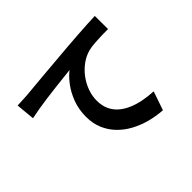

<svg xmlns="http://www.w3.org/2000/svg" viewBox="-162 -1014 1324 1324"><g transform="rotate(-45 500.0 -352.0)"><path d="M71.5 -687.8Q101 -688.8 128.2 -690.3Q155.4 -691.8 169.6 -692.8Q200.7 -695.6 246.1 -699.8Q291.5 -704 347.7 -709Q404 -713.9 468.1 -719.2Q532.2 -724.6 601.2 -730.6Q652.9 -734.8 704.8 -738.3Q756.6 -741.8 803.1 -744.6Q849.6 -747.3 884.5 -748.3L885.2 -619.8Q858.4 -620.1 823.3 -619.1Q788.3 -618.1 753.7 -615.6Q719 -613.2 691.9 -606.5Q647.1 -594.7 608.4 -566.1Q569.7 -537.6 541 -498.8Q512.4 -460 496.5 -415.4Q480.6 -370.8 480.6 -326.1Q480.6 -276.8 497.7 -239.4Q514.9 -202 545.6 -175.5Q576.3 -149 617.2 -131.6Q658 -114.2 705.5 -105.1Q753 -96 803.9 -93.5L757 43.7Q694.2 39.8 634.6 23.8Q574.9 7.7 523.3 -20.4Q471.6 -48.4 432.7 -89Q393.7 -129.5 371.7 -181.9Q349.6 -234.2 349.6 -299.3Q349.6 -371.6 372.6 -432Q395.7 -492.5 430 -537.6Q464.4 -582.7 498.2 -607.8Q470 -604.6 430.6 -600.3Q391.2 -596 345.4 -590.6Q299.7 -585.3 252.9 -579.1Q206.1 -572.9 162.5 -565.6Q119 -558.3 84.3 -550.7Z"/></g></svg>

Font: Noto Sans KR Thin
Style: Regular
Weight: 100
Designer: Ryoko NISHIZUKA 西塚涼子 (kana, bopomofo & ideographs); Paul D. Hunt (Latin, Greek & Cyrillic); Sandoll Communications 산돌커뮤니
Foundry: Adobe
Version: Version 2.004-H2;hotconv 1.0.118;makeotfexe 2.5.65603